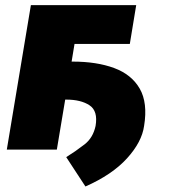

<svg xmlns="http://www.w3.org/2000/svg" viewBox="-20 -565 647 725"><path d="M494.3 -545.5 470.2 -399.1H261.4L250.4 -332.4H254.3Q345.2 -332.4 411 -308.1Q476.9 -283.7 507.6 -230.3Q538.4 -176.8 524.1 -89.5Q515.6 -28.8 459.7 32.8Q403.8 94.5 302.6 139.2L230.1 28.4Q267.4 5 299.4 -19.9Q331.3 -44.7 340.9 -89.5Q350.5 -146 318 -167.4Q285.5 -188.9 230.1 -188.9H226.2L194.6 0H5.7L96.6 -545.5Z"/></svg>

Font: Inter UI Black
Style: Italic
Weight: 900
Italic angle: -9.39999°
Designer: Rasmus Andersson
Foundry: rsms
Version: 3.2;8d6f07862